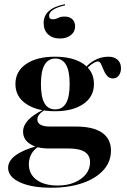

<svg xmlns="http://www.w3.org/2000/svg" viewBox="-20 -698 603 911"><path d="M222.6 192.7Q129.8 192.7 74.2 166.9Q18.5 141.1 18.5 98.4Q18.5 65.3 54 39.1Q89.5 12.9 155.6 -4.8L162.9 -1.6Q141.1 10.5 129 32.7Q116.9 54.8 116.9 81.5Q116.9 128.2 153.6 155.2Q190.3 182.3 254 182.3Q299.2 182.3 333.5 167.7Q367.7 153.2 387.5 128.6Q407.3 104 407.3 71.8Q407.3 38.7 381.9 22.6Q356.5 6.5 304.8 6.5H212.1Q155.6 6.5 122.6 -14.9Q89.5 -36.3 89.5 -73.4Q89.5 -101.6 112.5 -127Q135.5 -152.4 182.3 -175.8L190.3 -175Q172.6 -163.7 164.9 -152.8Q157.3 -141.9 157.3 -130.6Q157.3 -114.5 172.6 -106Q187.9 -97.6 216.9 -97.6H339.5Q421.8 -97.6 464.1 -68.5Q506.5 -39.5 506.5 16.9Q506.5 69.4 471 108.9Q435.5 148.4 371.8 170.6Q308.1 192.7 222.6 192.7ZM241.1 -170.2Q155.6 -170.2 104.4 -204.8Q53.2 -239.5 53.2 -299.2Q53.2 -359.7 104 -394.4Q154.8 -429 240.3 -429Q325.8 -429 375.8 -394.8Q425.8 -360.5 425.8 -299.2Q425.8 -239.5 375.8 -204.8Q325.8 -170.2 241.1 -170.2ZM241.9 -179Q276.6 -179 293.5 -208.9Q310.5 -238.7 310.5 -299.2Q310.5 -360.5 293.5 -390.3Q276.6 -420.2 242.7 -420.2Q208.9 -420.2 191.5 -390.3Q174.2 -360.5 174.2 -299.2Q174.2 -238.7 190.7 -208.9Q207.3 -179 241.9 -179ZM516.1 -325.8Q498.4 -325.8 487.9 -338.3Q477.4 -350.8 471.4 -366.5Q465.3 -382.3 459.3 -394.4Q453.2 -406.5 443.5 -406.5Q437.9 -406.5 425.8 -400Q413.7 -393.5 401.2 -381.9Q388.7 -370.2 380.6 -351.6L375.8 -358.9Q389.5 -389.5 423.4 -409.3Q457.3 -429 494.4 -429Q521.8 -429 537.9 -414.5Q554 -400 554 -374.2Q554 -353.2 543.5 -339.5Q533.1 -325.8 516.1 -325.8ZM287.9 -678.2 288.7 -672.6Q252.4 -664.5 232.7 -652Q212.9 -639.5 212.9 -623.4Q212.9 -606.5 230.6 -606.5Q243.5 -606.5 255.6 -612.9Q267.7 -619.4 287.1 -619.4Q309.7 -619.4 323 -606.9Q336.3 -594.4 336.3 -572.6Q336.3 -547.6 316.5 -531.5Q296.8 -515.3 264.5 -515.3Q229 -515.3 208.1 -535.1Q187.1 -554.8 187.1 -588.7Q187.1 -623.4 211.7 -645.6Q236.3 -667.7 287.9 -678.2Z"/></svg>

Font: Playfair 144pt SemiExpanded ExtraBold
Style: Regular
Weight: 800
Width: 6
Designer: Claus Eggers Sørensen
Foundry: Claus Eggers Sørensen
Version: Version 2.203